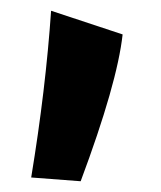

<svg xmlns="http://www.w3.org/2000/svg" viewBox="-20 -217 300 357"><path d="M75 -197 208 -153Q198 -62 130 120L38 113Q65 -51 75 -197Z"/></svg>

Font: Boogaloo
Style: Regular
Weight: 400
Designer: John Vargas Beltran
Foundry: John Vargas Beltran
Version: Version 1.002